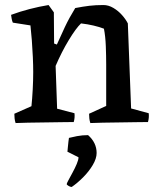

<svg xmlns="http://www.w3.org/2000/svg" viewBox="-20 -485 630 763"><path d="M42 4Q39 -5 38 -14.5Q37 -24 37 -33L105 -63Q108 -92 110 -129Q112 -166 112 -199Q112 -225 110.5 -258.5Q109 -292 106.5 -325Q104 -358 101 -384L31 -395Q28 -402 26.5 -410Q25 -418 24 -426Q59 -439 97.5 -449Q136 -459 173 -465L194 -436L195 -312L206 -308Q221 -342 238 -378Q255 -414 279 -453Q310 -459 335 -462Q360 -465 391 -465Q411 -465 430.5 -453.5Q450 -442 465 -425Q480 -408 488 -392Q491 -307 494.5 -222.5Q498 -138 501 -54L571 -35Q573 -17 568 0Q552 0 522 0.5Q492 1 456 1.5Q420 2 388.5 2.5Q357 3 339 4Q336 -5 335 -14.5Q334 -24 334 -33L402 -64V-229Q402 -262 400.5 -301.5Q399 -341 393 -371Q375 -378 351.5 -383.5Q328 -389 302 -392Q282 -373 253.5 -326Q225 -279 201 -223L207 -53L276 -35Q278 -17 273 0Q258 0 227 0.5Q196 1 159.5 1.5Q123 2 91 2.5Q59 3 42 4ZM265 258Q259 258 252 253.5Q245 249 245 247Q245 244 252 231Q259 218 268.5 200.5Q278 183 285 166.5Q292 150 292 140L248 118Q248 114 249.5 101.5Q251 89 252 77.5Q253 66 254 63Q265 60 286 56Q307 52 330 52Q364 82 364 123Q364 145 348.5 171Q333 197 310 220Q287 243 265 258Z"/></svg>

Font: Labrada Medium
Style: Regular
Weight: 500
Designer: Mercedes Jáuregui
Foundry: Omnibus-Type Team
Version: Version 1.000; ttfautohint (v1.8.4.7-5d5b)